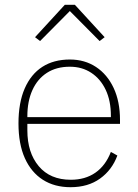

<svg xmlns="http://www.w3.org/2000/svg" viewBox="-20 -768 577 800"><path d="M274 12Q207 12 158.5 -19Q110 -50 83.5 -109Q57 -168 57 -254Q57 -340 83 -399.5Q109 -459 156.5 -489.5Q204 -520 271 -520Q333 -520 380 -489Q427 -458 453.5 -401.5Q480 -345 480 -268V-252H94V-225Q94 -132 141.5 -75.5Q189 -19 275 -19Q335 -19 377.5 -48.5Q420 -78 442 -135L469 -120Q447 -60 397 -24Q347 12 274 12ZM271 -490Q215 -490 175.5 -464.5Q136 -439 115 -392.5Q94 -346 94 -284V-280H442V-286Q442 -348 420.5 -393.5Q399 -439 360.5 -464.5Q322 -490 271 -490ZM250 -748H292L416 -613L395 -597L271 -722L147 -597L126 -613Z"/></svg>

Font: IBM Plex Sans ExtraLight
Style: Regular
Weight: 250
Designer: Mike Abbink, Paul van der Laan, Pieter van Rosmalen
Foundry: Bold Monday
Version: Version 3.201